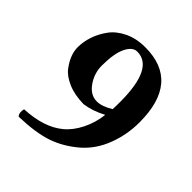

<svg xmlns="http://www.w3.org/2000/svg" viewBox="-172 -729 858 858"><g transform="rotate(45 257.0 -300.0)"><path d="M351.1 -311Q352.1 -322.3 352.1 -357.9Q352.1 -570.8 247.1 -570.8Q218.3 -570.8 198.7 -531Q179.2 -491.2 179.2 -414.1Q179.2 -366.2 207.5 -325.7Q235.8 -285.2 276.9 -285.2Q308.1 -285.2 351.1 -311ZM71.8 -30.8Q190.9 -36.6 256.8 -90.8Q292 -119.6 315.9 -167.5Q339.8 -215.3 345.7 -269.5Q292 -241.2 243.2 -234.9Q186 -235.8 144 -253.9Q102.1 -272 82 -299.1Q62 -326.2 53.5 -350.1Q44.9 -374 44.9 -396Q44.9 -431.2 56.9 -467Q68.8 -502.9 93 -535.9Q117.2 -568.8 160.2 -589.4Q203.1 -609.9 258.8 -609.9Q478 -609.9 478 -354Q478 -276.9 450.9 -205.3Q423.8 -133.8 370.1 -86.9Q312 -37.1 247.1 -15.1Q182.1 6.8 78.1 9.8Q64.9 -4.9 71.8 -30.8Z"/></g></svg>

Font: Linux Biolinum
Style: Bold
Weight: 700
Designer: Philipp H. Poll
Foundry: Philipp H. Poll
Version: Version 1.3.2 ; ttfautohint (v0.9)